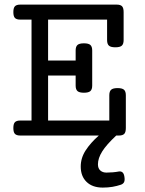

<svg xmlns="http://www.w3.org/2000/svg" viewBox="-20 -600 640 850"><path d="M119.6 -513.2H69.8Q53.2 -513.2 46.1 -520.5Q39.1 -527.8 39.1 -546.4Q39.1 -564.9 46.1 -572.3Q53.2 -579.6 69.8 -579.6H496.6Q513.2 -579.6 520.3 -572.3Q527.3 -564.9 527.3 -546.4V-422.4Q527.3 -405.3 519.3 -397.9Q511.2 -390.6 490.7 -390.6Q470.2 -390.6 462.2 -397.9Q454.1 -405.3 454.1 -422.4V-513.2H192.9V-332H314.9V-376.5Q314.9 -393.6 323 -400.9Q331.1 -408.2 351.6 -408.2Q372.1 -408.2 380.1 -400.9Q388.2 -393.6 388.2 -376.5V-221.2Q388.2 -204.1 380.1 -196.8Q372.1 -189.5 351.6 -189.5Q331.1 -189.5 323 -196.8Q314.9 -204.1 314.9 -221.2V-265.6H192.9V-66.4H463.9V-178.2Q463.9 -195.3 471.9 -202.6Q480 -210 500.5 -210Q521 -210 529.1 -202.6Q537.1 -195.3 537.1 -178.2V-33.2Q537.1 -14.6 530 -7.3Q522.9 0 506.3 0H494.6Q451.2 40.5 432.4 70.6Q413.6 100.6 413.6 127.4Q413.6 145.5 424.1 154.8Q434.6 164.1 451.2 164.1Q465.3 164.1 479.5 162.8Q493.7 161.6 506.3 159.2Q516.1 157.7 522.5 163.3Q528.8 168.9 530.8 182.6Q533.2 197.8 529.5 205.8Q525.9 213.9 515.1 217.8Q498 223.6 478 227.1Q458 230.5 435.1 230.5Q389.2 230.5 363.3 205.3Q337.4 180.2 337.4 137.2Q337.4 99.6 359.1 65.9Q380.9 32.2 417.5 0H69.8Q53.2 0 46.1 -7.3Q39.1 -14.6 39.1 -33.2Q39.1 -51.8 46.1 -59.1Q53.2 -66.4 69.8 -66.4H119.6Z"/></svg>

Font: Courier Prime
Style: Regular
Weight: 400
Designer: Alan Dague-Greene
Foundry: Quote-Unquote Apps
Version: Version 1.203